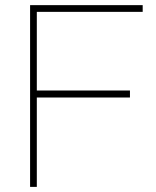

<svg xmlns="http://www.w3.org/2000/svg" viewBox="-20 -731 612 751"><path d="M488.3 -377V-349.6H124V0H97.7V-710.9H538.1V-684.6H124V-377Z"/></svg>

Font: Vazirmatn RD FD Thin
Style: Regular
Weight: 100
Designer: Saber Rastikerdar
Foundry: Saber Rastikerdar
Version: Version 33.003